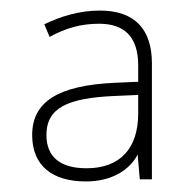

<svg xmlns="http://www.w3.org/2000/svg" viewBox="-20 -742 362 364"><path d="M169 -722C131 -722 95 -711 64 -696L74 -672C105 -689 134 -697 168 -697C215 -697 242 -673 242 -618V-587L197 -585C90 -580 41 -549 41 -486C41 -427 80 -398 143 -398C192 -398 226 -420 241 -449L245 -402H268V-622C268 -686 236 -722 169 -722ZM196 -560 242 -562V-527C242 -462 209 -423 144 -423C95 -423 68 -444 68 -486C68 -538 109 -556 196 -560Z"/></svg>

Font: Noto Sans Arabic UI Th
Style: Regular
Weight: 100
Designer: Monotype Design Team, Nadine Chahine and Nizar Qandah
Foundry: Monotype Imaging Inc.
Version: Version 2.010